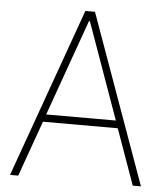

<svg xmlns="http://www.w3.org/2000/svg" viewBox="-51 -753 691 799"><g transform="rotate(5 294.0 -353.5)"><path d="M20.5 0 273.4 -707H313.5L567.4 0H533.2L450.2 -232.4H137.7L54.7 0ZM439.5 -263.7 295.9 -666H292L148.4 -263.7Z"/></g></svg>

Font: Pretendard GOV Thin
Style: Regular
Weight: 100
Designer: Base glyphs from Inter by Rasmus Andersson; Hangeul glyphs from Noto Sans CJK(Source Han Sans) by Jang Soo-young and Kan
Foundry: Kil Hyung-jin
Version: Version 1.309